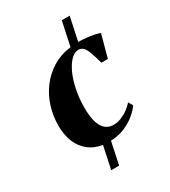

<svg xmlns="http://www.w3.org/2000/svg" viewBox="-197 -765 895 1009"><g transform="rotate(-30 251.0 -261.0)"><path d="M174 145.5 203 8.5Q132.5 -2 91.8 -54.8Q51 -107.5 50.5 -196.5Q50.5 -252.5 67 -306.5Q83.5 -360.5 116.5 -406Q149.5 -451.5 198.5 -482.2Q247.5 -513 312 -521.5L343 -667H391L360.5 -525Q384 -525 407.2 -522.5Q430.5 -520 451.8 -516Q473 -512 488 -506L451 -369.5H412Q399.5 -414 390 -440Q380.5 -466 369 -477.5Q357.5 -489 339 -489Q317.5 -489 295.8 -468Q274 -447 256 -409Q238 -371 227 -319Q216 -267 216 -205Q216.5 -150.5 227.8 -117.2Q239 -84 259 -69.2Q279 -54.5 304.5 -54.5Q329 -54.5 352.8 -64.2Q376.5 -74 396.2 -88.8Q416 -103.5 429 -119L444.5 -92Q429 -70 401.5 -47Q374 -24 336.5 -7.8Q299 8.5 250.5 10.5L222 145.5Z"/></g></svg>

Font: Merriweather 120pt ExtraBold
Style: Italic
Weight: 800
Italic angle: -7.8°
Version: Version 2.101